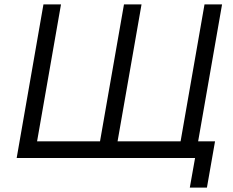

<svg xmlns="http://www.w3.org/2000/svg" viewBox="-20 -720 1063 875"><path d="M545 -700H625L513 -60H433ZM912 -700H992L883 -76H960L923 135H845L869 0H56L178 -700H258L149 -76H803Z"/></svg>

Font: Fixel Italic Variable Display Thin
Style: Italic
Weight: 100
Italic angle: -10°
Designer: AlfaBravo + MacPaw
Foundry: Kyrylo Tkachov, Marchela Mozhyna, Serhii Makarenko, Maria Weinstein, Zakhar Kryvoshyya
Version: Version 1.210;Glyphs 3.2 (3217)